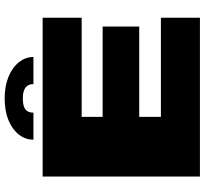

<svg xmlns="http://www.w3.org/2000/svg" viewBox="-47 -831 878 824"><g transform="rotate(-90 392.0 -419.0)"><path d="M46.5 0H728V-167.5H302.5V-260.5H690V-417.5H302.5V-507.5H728V-675H46.5ZM382 -838Q327.5 -838 287.8 -821.5Q248 -805 226.2 -776.8Q204.5 -748.5 204.5 -714.5H320.5Q320.5 -730 326.5 -740Q332.5 -750 346 -755Q359.5 -760 382 -760Q401.5 -760 415 -755.2Q428.5 -750.5 435.8 -740.5Q443 -730.5 443 -714.5H559.5Q559.5 -748.5 537 -776.8Q514.5 -805 474.5 -821.5Q434.5 -838 382 -838Z"/></g></svg>

Font: Anybody Expanded Black
Style: Regular
Weight: 900
Width: 7
Designer: Tyler Finck
Foundry: Etcetera Type Company
Version: Version 1.113;gftools[0.9.25]